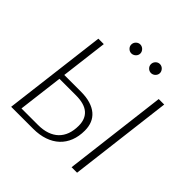

<svg xmlns="http://www.w3.org/2000/svg" viewBox="-220 -1054 1237 1237"><g transform="rotate(45 398.5 -436.0)"><path d="M61.5 0ZM198 -707.5 158.5 -387H310Q359.5 -387 396.2 -375.8Q433 -364.5 457.5 -343.8Q482 -323 494 -293.5Q506 -264 506 -227Q506 -174.5 489.5 -132.5Q473 -90.5 441.5 -61Q410 -31.5 364.5 -15.8Q319 0 261.5 0H61.5L148.5 -707.5ZM154 -347.5 116 -39.5H266.5Q313 -39.5 348.2 -51.8Q383.5 -64 407.5 -87.2Q431.5 -110.5 443.8 -144.2Q456 -178 456 -221Q456 -283 418.5 -315.2Q381 -347.5 304.5 -347.5ZM662 0H612L698.5 -707.5H748.5ZM407.5 -831Q407.5 -822.5 404 -815.2Q400.5 -808 394.8 -802.5Q389 -797 381.5 -793.8Q374 -790.5 366 -790.5Q349.5 -790.5 337.2 -802.5Q325 -814.5 325 -831Q325 -839.5 328.2 -847Q331.5 -854.5 337.2 -860.2Q343 -866 350.2 -869.2Q357.5 -872.5 366 -872.5Q374 -872.5 381.5 -869.2Q389 -866 394.8 -860.2Q400.5 -854.5 404 -847Q407.5 -839.5 407.5 -831ZM586 -831Q586 -822.5 582.5 -815.2Q579 -808 573.5 -802.5Q568 -797 560.5 -793.8Q553 -790.5 545 -790.5Q528 -790.5 516 -802.5Q504 -814.5 504 -831Q504 -848 516 -860.2Q528 -872.5 545 -872.5Q553 -872.5 560.5 -869.2Q568 -866 573.5 -860.2Q579 -854.5 582.5 -847Q586 -839.5 586 -831Z"/></g></svg>

Font: Lato Light
Style: Italic
Weight: 300
Italic angle: -7°
Designer: Lukasz Dziedzic
Foundry: tyPoland Lukasz Dziedzic
Version: Version 2.007; 2014-02-27